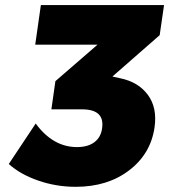

<svg xmlns="http://www.w3.org/2000/svg" viewBox="-20 -719 659 748"><path d="M14.2 -80.1 119.1 -237.8Q186.5 -146 279.8 -146Q322.8 -146 348.1 -165.3Q373.5 -184.6 377.9 -220.2Q382.8 -256.8 363.3 -274.9Q343.8 -293 299.8 -293H180.2L195.8 -402.8L359.9 -544.9H117.2L139.2 -699.2H619.1L602.1 -582L418 -420.9L448.2 -414.1Q518.6 -399.9 555.9 -349.6Q593.3 -299.3 582 -222.2Q566.9 -119.1 482.9 -55.2Q398.9 8.8 274.9 8.8Q199.2 8.8 129.2 -15.4Q59.1 -39.6 14.2 -80.1Z"/></svg>

Font: Trueno ExtraBold
Style: Italic
Weight: 800
Designer: Julieta Ulanovsky
Foundry: Julieta Ulanovsky
Version: Version 3.001b | FøM Fix